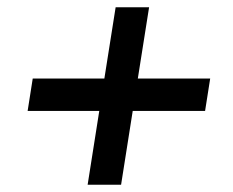

<svg xmlns="http://www.w3.org/2000/svg" viewBox="-20 -548 640 528"><path d="M221 -40 253 -243H56L70 -332H267L298 -528H390L359 -332H558L544 -243H345L313 -40Z"/></svg>

Font: Nunito Sans 10pt
Style: Bold Italic
Weight: 700
Italic angle: -9°
Designer: Vernon Adams
Foundry: Vernon Adams
Version: Version 3.101;gftools[0.9.27]